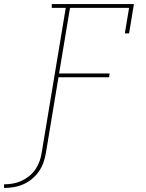

<svg xmlns="http://www.w3.org/2000/svg" viewBox="-103 -755 723 949"><path d="M-83 174V156Q-62 156 -40.5 152.5Q-19 149 2 139.5Q23 130 41 115.5Q59 101 72 82Q85 63 92.5 42Q100 21 103 0L222 -716H153V-735H559L535 -590H514L535 -716H243L189 -392H439L436 -373H186L124 0Q120 24 112 47.5Q104 71 89.5 92Q75 113 55 129.5Q35 146 12 156Q-11 166 -35.5 170Q-60 174 -83 174Z"/></svg>

Font: Iosevka Slab Thin Extended
Style: Italic
Weight: 100
Width: 7
Italic angle: -9°
Monospace: yes
Designer: Belleve Invis
Foundry: Belleve Invis
Version: Version 11.1.0; ttfautohint (v1.8.3)